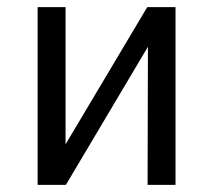

<svg xmlns="http://www.w3.org/2000/svg" viewBox="-20 -516 595 536"><path d="M85 0V-496H163V-98H154L391 -496H470V0H392L393 -399H401L164 0Z"/></svg>

Font: Nunito Sans 7pt Condensed
Style: Regular
Weight: 400
Width: 3
Designer: Vernon Adams
Foundry: Vernon Adams
Version: Version 3.101;gftools[0.9.27]